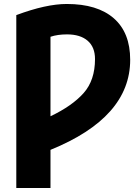

<svg xmlns="http://www.w3.org/2000/svg" viewBox="-20 -740 699 966"><path d="M234 14V206H62V-664Q212 -720 316 -720Q470 -720 552.5 -648Q635 -576 635 -439Q635 -149 234 14ZM234 -555V-155Q343 -207 400.5 -271.5Q458 -336 458 -443Q458 -503 421 -535Q384 -567 317 -567Q270 -567 234 -555Z"/></svg>

Font: Repo
Style: ExtraBold
Weight: 800
Designer: Stefan Peev
Foundry: Context Ltd
Version: Version 001.000